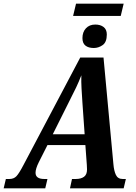

<svg xmlns="http://www.w3.org/2000/svg" viewBox="-62 -1028 741 1048"><path d="M337 -941 353 -1008H613L597 -941ZM450 -766Q421 -766 404.5 -779Q388 -792 388 -820Q388 -853 407 -873.5Q426 -894 458 -894Q486 -894 503.5 -880.5Q521 -867 521 -840Q521 -798 498.5 -782Q476 -766 450 -766ZM-42 0 -30 -51H-11Q13 -51 27.5 -66Q42 -81 67 -129L376 -714H503L557 -132Q560 -96 570.5 -73.5Q581 -51 608 -51H625L613 0H320L331 -51H351Q380 -51 396.5 -63Q413 -75 413 -103Q413 -108 412.5 -114.5Q412 -121 412 -127L404 -236H197L150 -143Q132 -107 132 -85Q132 -51 180 -51H197L185 0ZM316 -475 226 -295H400L388 -466Q385 -511 383 -546Q381 -581 382 -617Q368 -581 354 -551.5Q340 -522 316 -475Z"/></svg>

Font: Noto Serif Condensed
Style: Bold Italic
Weight: 700
Width: 3
Italic angle: -12°
Designer: Monotype Design Team
Foundry: Monotype Imaging Inc.
Version: Version 2.014